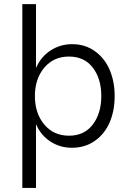

<svg xmlns="http://www.w3.org/2000/svg" viewBox="-20 -710 625 932"><path d="M330.1 -495.6Q393.6 -495.6 441.2 -461.2Q488.8 -426.8 512.7 -370.1Q536.6 -313.5 536.6 -243.7Q536.6 -173.3 512.7 -116.9Q488.8 -60.5 440.9 -26.6Q393.1 7.3 329.1 7.3Q271 7.3 224.4 -23.2Q177.7 -53.7 154.8 -107.4V202.1H88.4V-689.9H154.8V-379.9Q177.7 -433.6 224.9 -464.6Q272 -495.6 330.1 -495.6ZM314.9 -435.5Q240.2 -435.5 194.8 -381.3Q149.4 -327.1 149.4 -243.7Q149.4 -160.2 194.8 -105.7Q240.2 -51.3 314.9 -51.3Q389.2 -51.3 430.4 -105.5Q471.7 -159.7 471.7 -243.7Q471.7 -328.1 430.4 -381.8Q389.2 -435.5 314.9 -435.5Z"/></svg>

Font: HK Grotesk Legacy
Style: Regular
Weight: 400
Designer: Alfredo Marco Pradil
Foundry: Hanken Design Co.
Version: Version 2.022;PS 002.022;hotconv 1.0.88;makeotf.lib2.5.64775